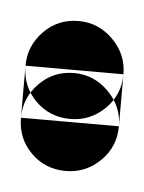

<svg xmlns="http://www.w3.org/2000/svg" viewBox="-30 -155 188 250"><g transform="rotate(5 64.0 -30.0)"><path d="M0 -64H128V4H0ZM64 -128Q37 -128 18.5 -109Q0 -90 0 -64Q0 -37 18.5 -18.5Q37 0 64 0Q90 0 109 -18.5Q128 -37 128 -64Q128 -90 109 -109Q90 -128 64 -128ZM64 -60Q37 -60 18.5 -41Q0 -22 0 4Q0 31 18.5 49.5Q37 68 64 68Q90 68 109 49.5Q128 31 128 4Q128 -22 109 -41Q90 -60 64 -60Z"/></g></svg>

Font: Wavefont
Style: Bold
Weight: 700
Version: Version 3.004;gftools[0.9.33]